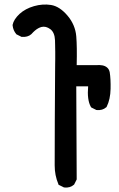

<svg xmlns="http://www.w3.org/2000/svg" viewBox="-20 -833 540 869"><path d="M268.1 14.6 248.5 4.9 245.1 3.4 244.1 0Q227.5 -39.1 227.5 -84.5Q227.5 -127.9 228 -284.7Q228.5 -441.4 229.5 -525.9Q229.5 -536.6 229.7 -546.4Q230 -556.2 230 -565.4Q230 -574.7 230 -583Q230 -591.3 230 -599.1Q230 -606.9 229.7 -614Q229.5 -621.1 229.5 -627.7Q229.5 -634.3 229.2 -639.9Q229 -645.5 229 -650.4Q227.5 -686.5 207.5 -701.2Q187.5 -715.8 167.5 -710.9Q160.6 -709 153.3 -705.1Q146 -701.2 138.2 -694.6Q130.4 -688 122.6 -679.2L122.1 -678.7L121.6 -678.2Q113.3 -670.9 102.5 -668Q91.8 -665 79.1 -666H77.1L75.7 -667L56.2 -676.8L54.2 -677.7L53.2 -679.2Q39.6 -695.3 37.1 -717.8V-719.2V-720.7Q42 -745.1 68.4 -770Q94.7 -793.9 134 -805.2Q173.3 -816.4 210.9 -810.5Q250 -804.2 285.6 -762.2Q320.8 -720.7 325.2 -668.5Q329.1 -621.1 327.1 -538.1H414.6Q431.2 -539.6 443.8 -537.1Q456.5 -534.7 465.3 -526.9Q474.1 -519 476.6 -505.9Q481.4 -476.1 480.5 -430.7Q479.5 -383.3 462.9 -350.1L461.9 -348.1L460.4 -347.2Q443.8 -332.5 418 -335H416L414.6 -335.9L395 -345.7L392.6 -347.2L391.1 -349.6Q373.5 -380.9 378.9 -442.4H325.2L327.1 -23.4V-21L326.2 -19L316.4 0.5L315.4 2.4L314 3.4Q297.4 18.1 271.5 15.6H269.5Z"/></svg>

Font: NaikaiFont
Style: Bold
Weight: 700
Version: Version 1.89